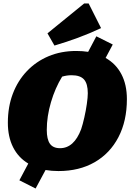

<svg xmlns="http://www.w3.org/2000/svg" viewBox="-20 -966 747 1100"><path d="M315 14Q276 14 241 8L184 114L91 67L142 -29Q85 -63 55 -122.5Q25 -182 25 -263Q25 -354 53.5 -429Q82 -504 134.5 -559Q187 -614 258.5 -644Q330 -674 417 -674Q453 -674 485 -669L532 -758L626 -711L585 -634Q644 -601 675.5 -541Q707 -481 707 -398Q707 -273 658.5 -180Q610 -87 522 -36.5Q434 14 315 14ZM324 -117Q404 -117 445 -226Q454 -253 463 -292.5Q472 -332 477.5 -370.5Q483 -409 483 -432Q483 -486 461.5 -510.5Q440 -535 390 -535Q363 -535 336 -527Q296 -462 272 -380.5Q248 -299 248 -222Q248 -168 266 -142.5Q284 -117 324 -117ZM292 -705 252 -775 462 -946H488L559 -805Q493 -774 426.5 -749.5Q360 -725 292 -705Z"/></svg>

Font: Piazzolla SC Black
Style: Italic
Weight: 900
Italic angle: -11.3°
Designer: Juan Pablo del Peral
Foundry: Huerta Tipografica
Version: Version 1.330